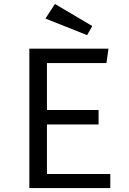

<svg xmlns="http://www.w3.org/2000/svg" viewBox="-20 -953 655 973"><path d="M217.9 -633.3V-395.4H479.5V-322.1H217.9V-71.3H539V0H128.7V-706.2H529.7L519.5 -633.3ZM258.5 -932.8 447.7 -821 421.5 -774.9 210.3 -859Z"/></svg>

Font: FiraCode Nerd Font
Style: Regular
Weight: 400
Designer: Carrois Corporate, Edenspiekermann AG, Nikita Prokopov
Foundry: Carrois Corporate, Edenspiekermann AG, Nikita Prokopov
Version: Version 6.002;Nerd Fonts 2.2.2